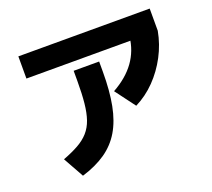

<svg xmlns="http://www.w3.org/2000/svg" viewBox="-133 -911 1265 1147"><g transform="rotate(-20 500.0 -338.0)"><path d="M135 -68Q193 -90 234 -113Q275 -136 302 -166.5Q329 -197 343.5 -239Q358 -281 364 -340Q370 -399 370 -480V-545H532V-480Q532 -358 514.5 -268Q497 -178 459 -114Q421 -50 359 -7Q297 36 208 63ZM89 -598V-739H924V-598ZM555 -348Q645 -398 694.5 -466.5Q744 -535 754 -624L924 -598Q909 -517 870.5 -444Q832 -371 776 -313.5Q720 -256 650 -221Z"/></g></svg>

Font: M PLUS 2 Thin ExtraBold
Style: Regular
Weight: 800
Version: Version 1.001